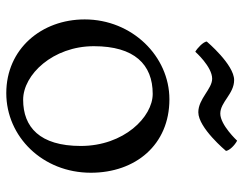

<svg xmlns="http://www.w3.org/2000/svg" viewBox="-103 -668 789 623"><g transform="rotate(90 291.5 -356.5)"><path d="M43 -236.8C43 -96.7 138.7 17.6 282.2 17.6C423.3 17.6 540.5 -100.1 540.5 -256.8C540.5 -401.4 450.2 -511.7 302.2 -511.7C162.6 -511.7 43 -390.6 43 -236.8ZM129.9 -266.6C129.9 -397.9 189 -457.5 284.7 -457.5C359.4 -457.5 453.6 -364.3 453.6 -224.1C453.6 -90.8 392.1 -37.1 303.7 -37.1C222.2 -37.1 129.9 -133.8 129.9 -266.6ZM147.9 -595.7C147.9 -595.7 196.3 -650.4 235.4 -650.4C268.6 -650.4 300.8 -605.5 344.2 -605.5C395 -605.5 469.7 -695.3 469.7 -695.3C468.3 -706.5 451.7 -723.6 436.5 -731.4C436.5 -731.4 385.7 -676.8 348.6 -676.8C311 -676.8 284.7 -721.7 239.7 -721.7C189.5 -721.7 114.7 -632.8 114.7 -632.8C115.7 -621.6 136.2 -602.1 147.9 -595.7Z"/></g></svg>

Font: Trykker
Style: Regular
Weight: 400
Designer: Magnus Gaarde
Foundry: Magnus Gaarde
Version: Version 1.001